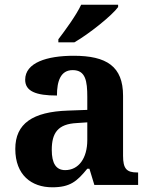

<svg xmlns="http://www.w3.org/2000/svg" viewBox="-20 -786 639 816"><path d="M228 -619V-606H296C359 -642 457 -721 482 -756V-766H325C304 -721 257 -657 228 -619ZM202 10C278 10 307 -15 351 -69H360L381 0H567V-53H563C518 -53 503 -69 503 -124V-379C503 -504 433 -549 293 -549C180 -549 87 -520 87 -447C87 -398 133 -380 222 -380C222 -442 238 -488 289 -488C344 -488 351 -441 351 -374V-319L269 -316C119 -311 45 -261 45 -153C45 -42 114 10 202 10ZM257 -63C218 -63 200 -92 200 -149C200 -221 226 -259 306 -263L351 -266V-191C351 -113 314 -63 257 -63Z"/></svg>

Font: Noto Serif NP Hmong
Style: Bold
Weight: 700
Designer: Dalton Maag Ltd
Foundry: Dalton Maag Ltd
Version: Version 1.001